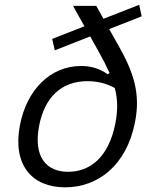

<svg xmlns="http://www.w3.org/2000/svg" viewBox="-20 -790 660 822"><path d="M483 -602.5 447.5 -665.5 586.5 -720 576 -769.5 423 -709.5 392 -765H292.5L341.5 -677.5L203.5 -623.5L214.5 -574.5L366 -634L400 -573.5C420 -538 436 -506.5 449 -477.5L441 -472C408.5 -495.5 371 -507.5 327.5 -507.5C194.5 -507.5 94.5 -404.5 65.5 -255C32.5 -85 116 12 258.5 12C399 12 521.5 -81 558 -267C582 -388.5 554 -478.5 483 -602.5ZM147.5 -251.5C171.5 -374.5 243 -442.5 355 -442.5C396 -442.5 436.5 -433 471.5 -413C484 -365.5 485 -319 474 -262.5C445 -113 362.5 -54.5 271.5 -54.5C181 -54.5 121.5 -115 147.5 -251.5Z"/></svg>

Font: Monaspace Neon Light
Style: Italic
Weight: 300
Italic angle: -11°
Designer: Riley Cran & the Lettermatic Team
Foundry: Lettermatic
Version: Version 1.200 (Monaspace Neon)